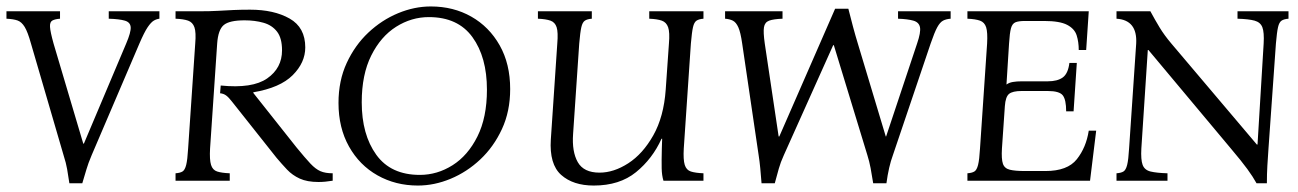

<svg xmlns="http://www.w3.org/2000/svg" viewBox="-22 -560 4021 595"><path d="M193 8Q189 -18 186 -36Q183 -54 175 -79L74 -425Q64 -461 54.5 -476.5Q45 -492 32.5 -496.5Q20 -501 -2 -502V-525H164V-502Q149 -501 140.5 -496.5Q132 -492 133 -476.5Q134 -461 144 -425L236 -115H238L369 -425Q384 -460 383 -475.5Q382 -491 365 -496Q348 -501 315 -502V-525H472V-502Q463 -501 454.5 -496Q446 -491 435.5 -475.5Q425 -460 410 -425L262 -79Q251 -53 246 -35.5Q241 -18 233 8Z M965 4Q930 4 907 -6.5Q884 -17 867.5 -34.5Q851 -52 835 -71L697 -245Q687 -258 679 -264Q671 -270 660 -271L662 -295Q760 -285 806 -317Q852 -349 852 -404Q852 -442 836.5 -462Q821 -482 794.5 -489.5Q768 -497 736 -497Q689 -497 671.5 -482.5Q654 -468 651 -425L629 -100Q627 -65 632 -49Q637 -33 651 -28.5Q665 -24 690 -23V0H522V-23Q536 -24 543.5 -28.5Q551 -33 555 -49Q559 -65 561 -100L583 -425Q586 -460 580.5 -475.5Q575 -491 561 -496Q547 -501 522 -502V-525H593Q630 -525 655 -526.5Q680 -528 702.5 -529Q725 -530 753 -530Q827 -530 875.5 -502.5Q924 -475 924 -413Q924 -366 885 -327Q846 -288 763 -274V-272L897 -103Q924 -70 940 -53Q956 -36 971 -29.5Q986 -23 1009 -23V0Q997 2 986 3Q975 4 965 4Z M1273 15Q1204 15 1148 -16.5Q1092 -48 1059.5 -106Q1027 -164 1027 -241Q1027 -310 1052.5 -365Q1078 -420 1119.5 -459Q1161 -498 1211.5 -519Q1262 -540 1313 -540Q1383 -540 1438.5 -508.5Q1494 -477 1526.5 -419.5Q1559 -362 1559 -284Q1559 -215 1533.5 -160Q1508 -105 1466.5 -66Q1425 -27 1374.5 -6Q1324 15 1273 15ZM1279 -18Q1333 -18 1380.5 -48Q1428 -78 1457.5 -137Q1487 -196 1487 -282Q1487 -383 1442 -445Q1397 -507 1307 -507Q1253 -507 1205.5 -477Q1158 -447 1128.5 -388Q1099 -329 1099 -243Q1099 -143 1144 -80.5Q1189 -18 1279 -18Z M1818 15Q1754 15 1717 -18Q1680 -51 1685 -128L1705 -425Q1708 -460 1703 -475.5Q1698 -491 1684 -496Q1670 -501 1645 -502V-525H1812V-502Q1798 -501 1790.5 -496Q1783 -491 1779.5 -475.5Q1776 -460 1773 -425L1754 -145Q1750 -90 1768.5 -57.5Q1787 -25 1836 -25Q1880 -25 1925 -54Q1970 -83 2002.5 -140.5Q2035 -198 2041 -282L2051 -425Q2054 -460 2048.5 -475.5Q2043 -491 2029 -496Q2015 -501 1990 -502V-525H2158V-502Q2144 -501 2136.5 -496Q2129 -491 2125.5 -475.5Q2122 -460 2119 -425L2097 -100Q2095 -65 2100 -49Q2105 -33 2119 -28.5Q2133 -24 2158 -23V0H2034Q2029 -16 2028.5 -38.5Q2028 -61 2029 -100L2030 -130H2028Q2000 -68 1949 -26.5Q1898 15 1818 15Z M2338 8Q2336 -18 2334 -39Q2332 -60 2329 -79L2278 -425Q2273 -460 2266 -475.5Q2259 -491 2249 -496Q2239 -501 2225 -502V-525H2403V-502Q2375 -501 2361.5 -496Q2348 -491 2345.5 -475.5Q2343 -460 2348 -425L2391 -137H2393L2566 -533H2607Q2614 -505 2621.5 -477Q2629 -449 2637 -423L2723 -137H2724L2820 -425Q2832 -460 2829 -475.5Q2826 -491 2808.5 -496Q2791 -501 2761 -502V-525H2924V-502Q2910 -501 2900.5 -496Q2891 -491 2882.5 -475.5Q2874 -460 2862 -425L2745 -79Q2732 -44 2725 8H2684Q2680 -18 2676 -39Q2672 -60 2666 -79L2562 -420H2560L2407 -79Q2397 -57 2391.5 -37.5Q2386 -18 2379 8Z M2976 0V-23Q2990 -24 2997.5 -28.5Q3005 -33 3009 -49Q3013 -65 3015 -100L3037 -425Q3039 -460 3034 -475.5Q3029 -491 3015 -496Q3001 -501 2976 -502V-525H3352L3344 -405H3321Q3321 -430 3314.5 -450.5Q3308 -471 3285 -483Q3262 -495 3214 -495H3154Q3135 -495 3125 -491Q3115 -487 3111 -472.5Q3107 -458 3105 -425L3097 -298Q3105 -304 3117 -306Q3129 -308 3144 -308H3225Q3255 -308 3271.5 -320Q3288 -332 3292 -365H3315L3305 -215H3282Q3282 -251 3271.5 -264.5Q3261 -278 3225 -278H3144Q3116 -278 3105 -269Q3094 -260 3092 -231L3083 -100Q3081 -67 3086 -52.5Q3091 -38 3107.5 -34Q3124 -30 3154 -30H3218Q3286 -30 3315 -66.5Q3344 -103 3352 -155H3375L3356 0Z M3872 8Q3861 -12 3843.5 -36Q3826 -60 3793 -99L3537 -405H3535L3515 -100Q3513 -65 3519 -49Q3525 -33 3543.5 -28.5Q3562 -24 3596 -23V0H3438V-23Q3452 -24 3459.5 -28.5Q3467 -33 3471 -49Q3475 -65 3477 -100L3499 -425Q3503 -498 3438 -502V-525H3543Q3557 -499 3571.5 -475Q3586 -451 3608 -425L3873 -112H3875L3894 -425Q3896 -460 3890 -475.5Q3884 -491 3866 -496Q3848 -501 3813 -502V-525H3971V-502Q3957 -501 3949.5 -496Q3942 -491 3938.5 -475.5Q3935 -460 3932 -425L3909 -100Q3907 -72 3905.5 -46.5Q3904 -21 3904 8Z"/></svg>

Font: Bona Nova SC
Style: Italic
Weight: 400
Italic angle: -4°
Designer: Mateusz Machalski
Foundry: Capitalics
Version: Version 4.001; ttfautohint (v1.8.4.7-5d5b)